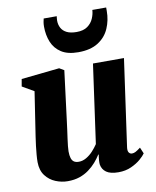

<svg xmlns="http://www.w3.org/2000/svg" viewBox="-90 -884 783 964"><g transform="rotate(-10 301.0 -402.0)"><path d="M177.5 10.5Q146 10.5 115.5 -2Q85 -14.5 64.8 -41Q44.5 -67.5 44 -110Q44 -127 45.8 -147.8Q47.5 -168.5 50.2 -191.2Q53 -214 56.5 -237.5Q60 -261 63.5 -283.5L91 -463.5L31.5 -498L38 -535L232.5 -555.5L256.5 -541.5L224.5 -287.5Q222 -266 218.8 -243.5Q215.5 -221 212.8 -200.2Q210 -179.5 208.2 -162.8Q206.5 -146 206.5 -136.5Q206.5 -115 210.8 -101.8Q215 -88.5 224.2 -82.2Q233.5 -76 249 -76Q268.5 -76 287 -86.8Q305.5 -97.5 321 -114.2Q336.5 -131 348 -148.5L404 -549.5H562L499.5 -105.5Q497 -87 503 -78.8Q509 -70.5 519 -70.5Q528 -70.5 537.2 -75.2Q546.5 -80 563 -92.5L576.5 -61Q569 -49.5 549.8 -32.8Q530.5 -16 501.5 -2.8Q472.5 10.5 435.5 10.5Q395 10.5 374.2 -4.2Q353.5 -19 349.5 -44.5Q349 -48.5 349 -54Q349 -59.5 349.5 -66.2Q350 -73 351 -80.2Q352 -87.5 353 -94L351 -95Q339 -76 322.8 -57.2Q306.5 -38.5 285.2 -23Q264 -7.5 237.5 1.5Q211 10.5 177.5 10.5ZM342 -618Q288 -618 255.5 -639Q223 -660 208.5 -695.5Q194 -731 194 -774.5Q194 -787.5 195.8 -797.5Q197.5 -807.5 199.5 -815H266Q265.5 -810.5 264.8 -805Q264 -799.5 264 -793Q264 -772 273 -755.2Q282 -738.5 301 -729Q320 -719.5 351 -719.5Q386 -719.5 406.8 -734.5Q427.5 -749.5 437 -771.8Q446.5 -794 447.5 -815H518Q518 -810.5 518 -806.5Q518 -802.5 518 -797Q518 -750 500.2 -709Q482.5 -668 443.5 -643Q404.5 -618 342 -618Z"/></g></svg>

Font: Merriweather 48pt Black
Style: Italic
Weight: 900
Italic angle: -7.8°
Version: Version 2.101